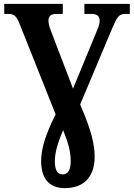

<svg xmlns="http://www.w3.org/2000/svg" viewBox="-20 -734 692 994"><path d="M316 240C416 240 470 179 470 78C470 15 454 -58 395 -193L562 -590C587 -648 596 -662 631 -662H652V-714H417V-662H453C480 -662 496 -652 496 -627C496 -615 491 -596 483 -578L358 -275L240 -584C234 -600 231 -614 231 -628C231 -650 243 -662 273 -662H305V-714H2V-662H22C52 -662 65 -651 80 -614L268 -142C211 -28 193 41 193 100C193 186 231 240 316 240ZM303 169C280 169 264 150 264 102C264 58 277 9 307 -60C336 12 346 55 346 100C346 150 330 169 303 169Z"/></svg>

Font: Noto Serif SemiCondensed
Style: Bold
Weight: 700
Width: 4
Designer: Monotype Design Team
Foundry: Monotype Imaging Inc.
Version: Version 2.015